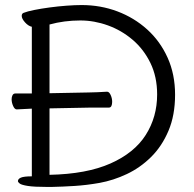

<svg xmlns="http://www.w3.org/2000/svg" viewBox="-20 -732 768 760"><path d="M169 8Q115 8 90 4Q65 0 58 -5.5Q51 -11 51 -15Q51 -24 63 -29Q75 -34 106 -34V-302L47 -299H46Q38 -299 32 -312.5Q26 -326 26 -339Q26 -348 29.5 -355Q33 -362 41 -362H106V-626Q92 -629 79 -643.5Q66 -658 66 -669Q66 -678 73 -681Q88 -687 115.5 -692.5Q143 -698 176.5 -702.5Q210 -707 243.5 -709.5Q277 -712 303 -712Q378 -712 444.5 -687Q511 -662 562.5 -615.5Q614 -569 643.5 -503.5Q673 -438 673 -357Q673 -276 647 -214.5Q621 -153 578 -110.5Q535 -68 482 -43Q429 -18 374 -8Q323 1 276 4Q229 7 183 8ZM332 -306 176 -303V-40Q323 -43 417.5 -85Q512 -127 557 -198Q602 -269 602 -358Q602 -428 575.5 -482.5Q549 -537 505 -574.5Q461 -612 407 -631.5Q353 -651 298 -651Q234 -651 176 -635V-363L331 -366Q348 -366 366 -367Q384 -368 403 -369H404Q412 -369 418 -356Q424 -343 424 -329Q424 -319 421 -312.5Q418 -306 410 -306Z"/></svg>

Font: Moon Stars Kai HW
Style: Regular
Weight: 400
Designer: GuiWonder
Version: Version 1.101